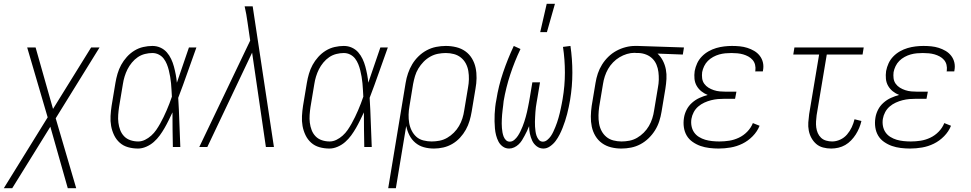

<svg xmlns="http://www.w3.org/2000/svg" viewBox="-51 -768 5071 1003"><path d="M13 215H-31L198 -155L91 -520H135L226 -199L425 -520H469L240 -150L347 215H303L212 -106Z M670 8Q643 8 618 1Q593 -6 574.5 -22.5Q556 -39 545 -62Q534 -85 529.5 -110Q525 -135 526.5 -162Q528 -189 532 -215L552 -335Q556 -359 563 -383Q570 -407 582 -429Q594 -451 611.5 -470.5Q629 -490 651 -503.5Q673 -517 697.5 -522.5Q722 -528 745 -528Q768 -528 787.5 -519Q807 -510 820.5 -494.5Q834 -479 843 -460Q852 -441 857.5 -420.5Q863 -400 867 -379Q871 -358 873 -336Q889 -382 904.5 -428Q920 -474 936 -520H975Q951 -454 928 -388Q905 -322 880 -257Q884 -193 886 -128.5Q888 -64 891 0H852Q851 -45 850.5 -90.5Q850 -136 850 -181Q840 -160 830 -139.5Q820 -119 808.5 -99Q797 -79 783.5 -60.5Q770 -42 752.5 -26.5Q735 -11 713 -1.5Q691 8 670 8ZM671 -29Q689 -29 706.5 -37.5Q724 -46 739 -59.5Q754 -73 765 -89Q776 -105 785.5 -122Q795 -139 803.5 -156.5Q812 -174 819.5 -191.5Q827 -209 834 -227Q841 -245 847 -263Q846 -281 845 -298.5Q844 -316 842.5 -333Q841 -350 838 -367Q835 -384 831 -400.5Q827 -417 820.5 -433Q814 -449 804 -462Q794 -475 778.5 -483Q763 -491 745 -491Q726 -491 706 -486Q686 -481 669 -469.5Q652 -458 638 -441Q624 -424 615 -406Q606 -388 600 -368.5Q594 -349 591 -329L571 -209Q568 -189 566.5 -168Q565 -147 567.5 -127Q570 -107 577 -88.5Q584 -70 597.5 -56Q611 -42 630.5 -35.5Q650 -29 671 -29Z M1032 0H990L1256 -556L1242 -652Q1239 -673 1235.5 -693.5Q1232 -714 1227 -735H1269L1380 0H1338L1266 -493Z M1670 8Q1643 8 1618 1Q1593 -6 1574.5 -22.5Q1556 -39 1545 -62Q1534 -85 1529.5 -110Q1525 -135 1526.5 -162Q1528 -189 1532 -215L1552 -335Q1556 -359 1563 -383Q1570 -407 1582 -429Q1594 -451 1611.5 -470.5Q1629 -490 1651 -503.5Q1673 -517 1697.5 -522.5Q1722 -528 1745 -528Q1768 -528 1787.5 -519Q1807 -510 1820.5 -494.5Q1834 -479 1843 -460Q1852 -441 1857.5 -420.5Q1863 -400 1867 -379Q1871 -358 1873 -336Q1889 -382 1904.5 -428Q1920 -474 1936 -520H1975Q1951 -454 1928 -388Q1905 -322 1880 -257Q1884 -193 1886 -128.5Q1888 -64 1891 0H1852Q1851 -45 1850.5 -90.5Q1850 -136 1850 -181Q1840 -160 1830 -139.5Q1820 -119 1808.5 -99Q1797 -79 1783.5 -60.5Q1770 -42 1752.5 -26.5Q1735 -11 1713 -1.5Q1691 8 1670 8ZM1671 -29Q1689 -29 1706.5 -37.5Q1724 -46 1739 -59.5Q1754 -73 1765 -89Q1776 -105 1785.5 -122Q1795 -139 1803.5 -156.5Q1812 -174 1819.5 -191.5Q1827 -209 1834 -227Q1841 -245 1847 -263Q1846 -281 1845 -298.5Q1844 -316 1842.5 -333Q1841 -350 1838 -367Q1835 -384 1831 -400.5Q1827 -417 1820.5 -433Q1814 -449 1804 -462Q1794 -475 1778.5 -483Q1763 -491 1745 -491Q1726 -491 1706 -486Q1686 -481 1669 -469.5Q1652 -458 1638 -441Q1624 -424 1615 -406Q1606 -388 1600 -368.5Q1594 -349 1591 -329L1571 -209Q1568 -189 1566.5 -168Q1565 -147 1567.5 -127Q1570 -107 1577 -88.5Q1584 -70 1597.5 -56Q1611 -42 1630.5 -35.5Q1650 -29 1671 -29Z M1977 215 2068 -335Q2072 -360 2080.5 -385Q2089 -410 2102.5 -432.5Q2116 -455 2135.5 -474Q2155 -493 2178.5 -505.5Q2202 -518 2227.5 -523Q2253 -528 2278 -528Q2306 -528 2332.5 -521.5Q2359 -515 2380 -500Q2401 -485 2414.5 -462.5Q2428 -440 2433.5 -414Q2439 -388 2438.5 -360Q2438 -332 2433 -305L2413 -185Q2409 -161 2402 -137Q2395 -113 2382.5 -90.5Q2370 -68 2352 -48.5Q2334 -29 2311.5 -16Q2289 -3 2264.5 2.5Q2240 8 2216 8Q2188 8 2163 1Q2138 -6 2118.5 -22.5Q2099 -39 2087.5 -62Q2076 -85 2071 -110L2017 215ZM2204 -29Q2224 -29 2245 -33Q2266 -37 2285 -48Q2304 -59 2320 -75Q2336 -91 2347 -110Q2358 -129 2364.5 -149.5Q2371 -170 2374 -191L2394 -311Q2398 -332 2398.5 -354Q2399 -376 2395.5 -397Q2392 -418 2382.5 -436Q2373 -454 2357 -467Q2341 -480 2320.5 -485.5Q2300 -491 2278 -491Q2258 -491 2237 -487Q2216 -483 2196.5 -472Q2177 -461 2161.5 -445Q2146 -429 2134.5 -410Q2123 -391 2117 -370.5Q2111 -350 2107 -329L2088 -213Q2084 -191 2083.5 -169Q2083 -147 2086.5 -126Q2090 -105 2099.5 -86Q2109 -67 2124 -53.5Q2139 -40 2160.5 -34.5Q2182 -29 2204 -29Z M2609 8Q2590 8 2575.5 -2.5Q2561 -13 2553 -28.5Q2545 -44 2540.5 -61.5Q2536 -79 2534.5 -97Q2533 -115 2532.5 -134Q2532 -153 2533 -171.5Q2534 -190 2536 -209Q2538 -228 2542 -247Q2553 -318 2577 -389Q2601 -460 2633 -528L2668 -512Q2637 -447 2614.5 -378.5Q2592 -310 2580 -240Q2579 -229 2577.5 -217Q2576 -205 2574.5 -193Q2573 -181 2572 -169Q2571 -157 2570.5 -145.5Q2570 -134 2570 -122.5Q2570 -111 2571 -99Q2572 -87 2574 -76Q2576 -65 2580 -54.5Q2584 -44 2592 -36Q2600 -28 2612 -28Q2625 -28 2636 -37.5Q2647 -47 2654.5 -58.5Q2662 -70 2668 -82.5Q2674 -95 2679 -107.5Q2684 -120 2688 -132.5Q2692 -145 2695.5 -157.5Q2699 -170 2702 -183Q2705 -196 2707.5 -209Q2710 -222 2712.5 -234.5Q2715 -247 2717 -260L2730 -338H2770L2757 -260Q2755 -247 2752.5 -234Q2750 -221 2748.5 -208.5Q2747 -196 2746 -183Q2745 -170 2744.5 -157.5Q2744 -145 2743.5 -132Q2743 -119 2744 -106.5Q2745 -94 2746.5 -82Q2748 -70 2752 -58.5Q2756 -47 2764 -37.5Q2772 -28 2785 -28Q2797 -28 2808 -37Q2819 -46 2826.5 -57Q2834 -68 2839.5 -80Q2845 -92 2850 -104Q2855 -116 2859 -128Q2863 -140 2866.5 -152Q2870 -164 2873 -176.5Q2876 -189 2878.5 -201Q2881 -213 2883.5 -225.5Q2886 -238 2888 -250Q2900 -320 2900 -388.5Q2900 -457 2890 -523L2929 -528Q2939 -460 2939 -388.5Q2939 -317 2927 -245Q2924 -227 2920 -208.5Q2916 -190 2911.5 -172Q2907 -154 2901 -136Q2895 -118 2888 -100Q2881 -82 2872 -64.5Q2863 -47 2851.5 -31.5Q2840 -16 2823 -4Q2806 8 2788 8Q2768 8 2752.5 -4Q2737 -16 2729 -33.5Q2721 -51 2717 -70Q2713 -89 2713 -109Q2708 -96 2702 -83.5Q2696 -71 2689.5 -59Q2683 -47 2676 -35.5Q2669 -24 2658.5 -14Q2648 -4 2635 2Q2622 8 2609 8ZM2771 -600 2805 -748H2848L2806 -600Z M3195 8Q3167 8 3141 1.5Q3115 -5 3094 -20Q3073 -35 3059.5 -57.5Q3046 -80 3040.5 -106Q3035 -132 3035.5 -160Q3036 -188 3040 -215L3060 -335Q3064 -360 3072 -384Q3080 -408 3094 -430.5Q3108 -453 3127 -471.5Q3146 -490 3169 -502.5Q3192 -515 3217 -521.5Q3242 -528 3266 -528H3281L3522 -520L3516 -483L3384 -488Q3401 -472 3412 -450.5Q3423 -429 3427.5 -405Q3432 -381 3430.5 -355.5Q3429 -330 3425 -305L3405 -185Q3401 -160 3393 -135Q3385 -110 3371 -87.5Q3357 -65 3337.5 -46Q3318 -27 3294.5 -14.5Q3271 -2 3245.5 3Q3220 8 3195 8ZM3196 -29Q3216 -29 3237 -33Q3258 -37 3277 -48Q3296 -59 3312 -75Q3328 -91 3339 -110Q3350 -129 3356.5 -149.5Q3363 -170 3366 -191L3386 -311Q3390 -331 3390.5 -351.5Q3391 -372 3388.5 -392Q3386 -412 3378.5 -430Q3371 -448 3357.5 -461.5Q3344 -475 3325.5 -482.5Q3307 -490 3287 -491H3275Q3272 -491 3269.5 -491.5Q3267 -492 3264 -492Q3244 -492 3224 -486Q3204 -480 3185.5 -469Q3167 -458 3151.5 -442Q3136 -426 3125.5 -407.5Q3115 -389 3108.5 -369Q3102 -349 3099 -329L3079 -209Q3076 -188 3075.5 -166Q3075 -144 3078.5 -123Q3082 -102 3091.5 -84Q3101 -66 3116.5 -53Q3132 -40 3153 -34.5Q3174 -29 3196 -29Z M3703 8Q3679 8 3654.5 5Q3630 2 3608.5 -5.5Q3587 -13 3567.5 -26.5Q3548 -40 3536.5 -59.5Q3525 -79 3521.5 -103Q3518 -127 3522 -152Q3525 -173 3535.5 -194Q3546 -215 3564 -231Q3582 -247 3603 -256.5Q3624 -266 3646 -272Q3628 -279 3613 -291Q3598 -303 3588.5 -319.5Q3579 -336 3577 -356Q3575 -376 3578 -397Q3582 -418 3591 -437.5Q3600 -457 3615.5 -473Q3631 -489 3650.5 -500Q3670 -511 3690.5 -517Q3711 -523 3732 -525.5Q3753 -528 3773 -528Q3794 -528 3814 -526Q3834 -524 3853 -518Q3872 -512 3889 -502Q3906 -492 3918 -476.5Q3930 -461 3934.5 -441.5Q3939 -422 3935 -401L3934 -395H3894L3895 -399Q3897 -415 3893.5 -429.5Q3890 -444 3880.5 -455Q3871 -466 3858 -473Q3845 -480 3831 -484Q3817 -488 3801.5 -489.5Q3786 -491 3770 -491Q3754 -491 3738 -489.5Q3722 -488 3706 -483.5Q3690 -479 3674.5 -470.5Q3659 -462 3647 -450Q3635 -438 3627.5 -422.5Q3620 -407 3617 -391Q3615 -375 3617 -359Q3619 -343 3628 -330.5Q3637 -318 3650 -310Q3663 -302 3678 -297Q3693 -292 3709.5 -290.5Q3726 -289 3742 -289H3796L3789 -252H3735Q3717 -252 3699.5 -250.5Q3682 -249 3664 -244.5Q3646 -240 3628.5 -232Q3611 -224 3596.5 -211.5Q3582 -199 3573 -182Q3564 -165 3561 -147Q3558 -128 3561.5 -109.5Q3565 -91 3575 -76.5Q3585 -62 3600.5 -52.5Q3616 -43 3633 -38Q3650 -33 3669 -31Q3688 -29 3707 -29Q3733 -29 3758.5 -33Q3784 -37 3808.5 -48.5Q3833 -60 3852.5 -80Q3872 -100 3882 -125L3917 -111Q3905 -81 3881 -56.5Q3857 -32 3827.5 -17.5Q3798 -3 3766 2.5Q3734 8 3703 8Z M4291 8Q4269 8 4248.5 2.5Q4228 -3 4213 -16Q4198 -29 4188 -47Q4178 -65 4174 -86Q4170 -107 4171.5 -128.5Q4173 -150 4176 -172L4228 -483H4093L4099 -520H4461L4455 -483H4268L4215 -166Q4213 -150 4212 -134Q4211 -118 4213 -102.5Q4215 -87 4221 -73Q4227 -59 4238 -48.5Q4249 -38 4264.5 -33.5Q4280 -29 4296 -29Q4317 -29 4338 -38.5Q4359 -48 4374 -65.5Q4389 -83 4398.5 -103.5Q4408 -124 4413 -145L4449 -136Q4445 -118 4437.5 -100Q4430 -82 4419.5 -65.5Q4409 -49 4395 -34.5Q4381 -20 4364.5 -10.5Q4348 -1 4329 3.5Q4310 8 4291 8Z M4703 8Q4679 8 4654.5 5Q4630 2 4608.5 -5.5Q4587 -13 4567.5 -26.5Q4548 -40 4536.5 -59.5Q4525 -79 4521.5 -103Q4518 -127 4522 -152Q4525 -173 4535.5 -194Q4546 -215 4564 -231Q4582 -247 4603 -256.5Q4624 -266 4646 -272Q4628 -279 4613 -291Q4598 -303 4588.5 -319.5Q4579 -336 4577 -356Q4575 -376 4578 -397Q4582 -418 4591 -437.5Q4600 -457 4615.5 -473Q4631 -489 4650.5 -500Q4670 -511 4690.5 -517Q4711 -523 4732 -525.5Q4753 -528 4773 -528Q4794 -528 4814 -526Q4834 -524 4853 -518Q4872 -512 4889 -502Q4906 -492 4918 -476.5Q4930 -461 4934.5 -441.5Q4939 -422 4935 -401L4934 -395H4894L4895 -399Q4897 -415 4893.5 -429.5Q4890 -444 4880.5 -455Q4871 -466 4858 -473Q4845 -480 4831 -484Q4817 -488 4801.5 -489.5Q4786 -491 4770 -491Q4754 -491 4738 -489.5Q4722 -488 4706 -483.5Q4690 -479 4674.5 -470.5Q4659 -462 4647 -450Q4635 -438 4627.5 -422.5Q4620 -407 4617 -391Q4615 -375 4617 -359Q4619 -343 4628 -330.5Q4637 -318 4650 -310Q4663 -302 4678 -297Q4693 -292 4709.5 -290.5Q4726 -289 4742 -289H4796L4789 -252H4735Q4717 -252 4699.5 -250.5Q4682 -249 4664 -244.5Q4646 -240 4628.5 -232Q4611 -224 4596.5 -211.5Q4582 -199 4573 -182Q4564 -165 4561 -147Q4558 -128 4561.5 -109.5Q4565 -91 4575 -76.5Q4585 -62 4600.5 -52.5Q4616 -43 4633 -38Q4650 -33 4669 -31Q4688 -29 4707 -29Q4733 -29 4758.5 -33Q4784 -37 4808.5 -48.5Q4833 -60 4852.5 -80Q4872 -100 4882 -125L4917 -111Q4905 -81 4881 -56.5Q4857 -32 4827.5 -17.5Q4798 -3 4766 2.5Q4734 8 4703 8Z"/></svg>

Font: Iosevka Extralight
Style: Italic
Weight: 200
Italic angle: -9°
Monospace: yes
Designer: Belleve Invis
Foundry: Belleve Invis
Version: Version 32.5.0; ttfautohint (v1.8.4)